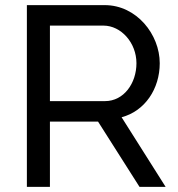

<svg xmlns="http://www.w3.org/2000/svg" viewBox="-20 -730 697 750"><path d="M175 0V-255H363L525 0H627L455 -272C546 -296 604 -383 604 -483C604 -595 514 -710 389 -710H85V0ZM175 -630H384C453 -630 513 -563 513 -483C513 -405 464 -335 390 -335H175Z"/></svg>

Font: Raleway Med
Style: Regular
Weight: 500
Designer: Matt McInerney, Pablo Impallari, Rodrigo Fuenzalida
Foundry: Matt McInerney, Pablo Impallari, Rodrigo Fuenzalida
Version: Version 3.00 July 28, 2015